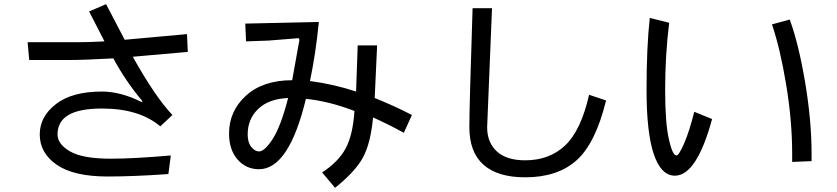

<svg xmlns="http://www.w3.org/2000/svg" viewBox="-20 -817 4040 927"><path d="M886.7 -566.4 621.1 -543Q730.5 -347.7 812.5 -261.7L753.9 -207Q652.3 -293 472.7 -293Q363.3 -293 310.5 -261.7Q257.8 -230.5 257.8 -168Q257.8 -121.1 318.4 -85.9Q378.9 -50.8 515.6 -50.8Q625 -50.8 804.7 -66.4L793 23.4Q625 35.2 500 35.2Q335.9 35.2 253.9 -21.5Q171.9 -78.1 171.9 -168Q171.9 -253.9 250 -314.5Q328.1 -375 472.7 -375Q562.5 -375 664.1 -324.2L668 -328.1Q585.9 -425.8 527.3 -535.2Q386.7 -527.3 312.5 -527.3H121.1L113.3 -613.3H363.3Q410.2 -613.3 484.4 -617.2L410.2 -761.7L492.2 -796.9L582 -625L882.8 -652.3Z M1968.8 -261.7 1929.7 -175.8Q1859.4 -214.8 1781.2 -250Q1769.5 -125 1732.4 -56.6Q1695.3 11.7 1597.7 89.8L1535.2 15.6Q1613.3 -35.2 1648.4 -99.6Q1683.6 -164.1 1691.4 -281.2Q1570.3 -328.1 1457 -339.8Q1375 0 1230.5 0Q1168 0 1127 -46.9Q1085.9 -93.8 1085.9 -171.9Q1085.9 -281.2 1168 -355.5Q1250 -429.7 1390.6 -429.7L1425.8 -625L1421.9 -632.8L1277.3 -621.1L1168 -617.2L1164.1 -703.1L1519.5 -710.9Q1503.9 -554.7 1476.6 -425.8Q1593.8 -410.2 1699.2 -375L1707 -597.7H1800.8L1789.1 -343.8Q1886.7 -304.7 1968.8 -261.7ZM1371.1 -343.8Q1277.3 -339.8 1226.6 -291Q1175.8 -242.2 1175.8 -168Q1175.8 -128.9 1193.4 -107.4Q1210.9 -85.9 1230.5 -85.9Q1257.8 -85.9 1296.9 -146.5Q1335.9 -207 1371.1 -343.8Z M2906.2 -332Q2855.5 -125 2763.7 -43Q2671.9 39.1 2515.6 39.1Q2382.8 39.1 2314.5 -21.5Q2246.1 -82 2246.1 -203.1Q2246.1 -300.8 2261.7 -777.3H2355.5L2332 -203.1Q2332 -128.9 2378.9 -85.9Q2425.8 -43 2515.6 -43Q2632.8 -43 2709 -115.2Q2785.2 -187.5 2824.2 -359.4Z M3418 -242.2Q3343.8 31.2 3238.3 31.2Q3171.9 31.2 3136.7 -72.3Q3101.6 -175.8 3101.6 -382.8Q3101.6 -589.8 3117.2 -730.5L3210.9 -707Q3191.4 -550.8 3191.4 -382.8Q3191.4 -226.6 3209 -146.5Q3226.6 -66.4 3246.1 -66.4Q3257.8 -66.4 3283.2 -125Q3308.6 -183.6 3332 -277.3ZM3898.4 -39.1 3804.7 -35.2V-74.2Q3804.7 -234.4 3775.4 -410.2Q3746.1 -585.9 3707 -699.2L3793 -722.7Q3835.9 -605.5 3867.2 -419.9Q3898.4 -234.4 3898.4 -74.2Z"/></svg>

Font: WenQuanYi Micro Hei Mono
Style: Regular
Weight: 400
Foundry: Ascender Corporation
Version: Version 0.2.0-beta